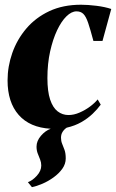

<svg xmlns="http://www.w3.org/2000/svg" viewBox="-20 -535 490 812"><path d="M98 235.5Q117.5 228.5 136 208Q154.5 187.5 154.5 165Q154.5 152 149.8 140Q145 128 139.8 114.8Q134.5 101.5 134.5 85Q134.5 61 153.2 39.2Q172 17.5 194.5 9.5Q106 4.5 59 -49Q12 -102.5 12 -195Q12 -254 32 -311Q52 -368 91.2 -414.2Q130.5 -460.5 188.5 -487.8Q246.5 -515 322.5 -515Q351.5 -515 387.8 -510.5Q424 -506 450.5 -497L413.5 -362Q403.5 -362 394.2 -362Q385 -362 375 -362Q362 -411 352.8 -438.2Q343.5 -465.5 332.5 -476.2Q321.5 -487 303.5 -487Q282.5 -487 261 -466Q239.5 -445 221.5 -407Q203.5 -369 192 -317.5Q180.5 -266 180.5 -205Q180.5 -148.5 192 -114Q203.5 -79.5 223.8 -64Q244 -48.5 269.5 -48.5Q292.5 -48.5 316.2 -58.8Q340 -69 360.5 -84.2Q381 -99.5 393 -114.5L406 -92.5Q392 -73 371.5 -53.5Q351 -34 324 -18.5Q297 -3 262 5Q251.5 12 244.8 22.5Q238 33 238 47.5Q238 61.5 242.8 73Q247.5 84.5 252.8 98.8Q258 113 258 135Q258 158.5 243.5 178.8Q229 199 206.5 215.2Q184 231.5 159.5 242Q135 252.5 115 256.5Z"/></svg>

Font: Merriweather 144pt ExtraBold
Style: Italic
Weight: 800
Italic angle: -7.8°
Version: Version 2.101